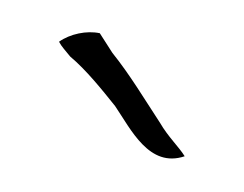

<svg xmlns="http://www.w3.org/2000/svg" viewBox="-27 -746 248 195"><g transform="rotate(-5 97.0 -648.5)"><path d="M38 -709C40 -704 44 -699 48 -693C63 -678 77 -657 89 -639C103 -614 118 -573 155 -582C150 -592 140 -603 133 -618C119 -644 107 -669 91 -693L80 -714C67 -718 50 -716 38 -709ZM89 -638V-639ZM133 -618V-619Z"/></g></svg>

Font: SolarCharger
Style: 350
Weight: 300
Designer: Mew Too
Foundry: Cannot Into Space Fonts/KineticPlasma Fonts
Version: Version 1.100